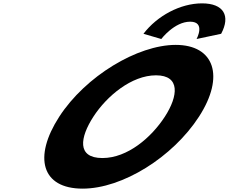

<svg xmlns="http://www.w3.org/2000/svg" viewBox="-20 -1107 1360 1142"><path d="M332.5 -413C176.4 -172 227.3 15 471.3 15C708.3 15 1007.4 -172 1163.5 -413C1319.6 -654 1254.1 -840 1025.1 -840C798.1 -840 488.6 -654 332.5 -413ZM535.5 -413C615.2 -536 762.8 -659 907.8 -659C1053.8 -659 1040.2 -536 960.5 -413C880.8 -290 739.2 -167 589.2 -167C435.2 -167 455.8 -290 535.5 -413ZM939.3 -875C939.3 -875 1017 -978 1111 -978C1205 -978 1149.3 -875 1149.3 -875L1295.3 -906C1352.6 -1013 1310.6 -1087 1181.6 -1087C1052.6 -1087 914.6 -1013 833.3 -906Z"/></svg>

Font: Hussar
Style: BdWodka
Weight: 700
Foundry: Cannot Into Space Fonts
Version: Version 2.00